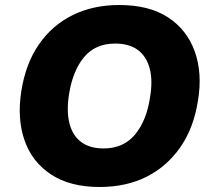

<svg xmlns="http://www.w3.org/2000/svg" viewBox="-20 -736 844 767"><path d="M65 -371Q82 -481 135 -558Q188 -635 270 -675.5Q352 -716 456 -716Q576 -716 651.5 -666.5Q727 -617 758 -530.5Q789 -444 771 -335Q754 -225 700.5 -148Q647 -71 565.5 -30Q484 11 378 11Q260 11 184 -39Q108 -89 78 -175.5Q48 -262 65 -371ZM256 -361Q245 -292 257.5 -243Q270 -194 304.5 -168.5Q339 -143 394 -143Q473 -143 519 -198Q565 -253 579 -345Q591 -414 578 -462.5Q565 -511 530.5 -536.5Q496 -562 440 -562Q361 -562 316 -508Q271 -454 256 -361Z"/></svg>

Font: Mulish ExtraLight Black
Style: Italic
Weight: 900
Italic angle: -9°
Version: Version 3.603